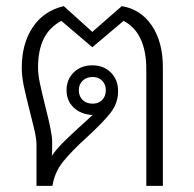

<svg xmlns="http://www.w3.org/2000/svg" viewBox="-20 -606 632 626"><path d="M511 -387V0H457V-380Q457 -499 383 -538L281 -452L180 -538Q141 -517 122.5 -479.5Q104 -442 104 -386Q104 -364 110 -335Q116 -306 129 -254Q150 -172 150 -146V-123Q150 -107 149 -98Q165 -122 197.5 -153Q230 -184 282 -231Q244 -233 220.5 -255Q197 -277 197 -312Q197 -347 220.5 -370Q244 -393 281 -393Q318 -393 341.5 -369.5Q365 -346 365 -309Q365 -270 341 -239Q317 -208 266 -161Q215 -115 186.5 -80Q158 -45 151 0H99V-135Q99 -155 90 -191.5Q81 -228 79 -236Q65 -291 58 -323.5Q51 -356 51 -385Q51 -464 87 -517.5Q123 -571 188 -586L281 -502L377 -586Q439 -576 475 -522.5Q511 -469 511 -387ZM282 -268Q301 -268 313 -280Q325 -292 325 -312Q325 -331 313 -343Q301 -355 282 -355Q262 -355 249.5 -343Q237 -331 237 -312Q237 -292 249.5 -280Q262 -268 282 -268Z"/></svg>

Font: Sarabun ExtraLight
Style: Regular
Weight: 275
Designer: Suppakit Chalermlarp | Katatrad Co.,Ltd.
Foundry: Cadson Demak Co.,Ltd.
Version: Version 1.000; ttfautohint (v1.6)